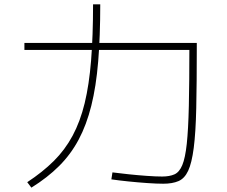

<svg xmlns="http://www.w3.org/2000/svg" viewBox="-20 -835 1040 881"><path d="M729 8Q699 8 656 5Q613 2 569 -2.5Q525 -7 491 -12L496 -44Q527 -40 569 -35.5Q611 -31 653.5 -28Q696 -25 724 -25Q758 -25 780.5 -35Q803 -45 816.5 -77.5Q830 -110 837 -175Q844 -240 846.5 -349Q849 -458 849 -623L866 -606H92V-638H883V-621Q883 -452 880.5 -339Q878 -226 869 -156.5Q860 -87 843.5 -51.5Q827 -16 799 -4Q771 8 729 8ZM105 1Q175 -45 226.5 -96Q278 -147 313 -212Q348 -277 368.5 -361.5Q389 -446 398 -558Q407 -670 407 -815H440Q440 -667 430.5 -552.5Q421 -438 399 -350Q377 -262 341 -194.5Q305 -127 251.5 -73.5Q198 -20 124 26Z"/></svg>

Font: M PLUS 2 ExtraLight
Style: Regular
Weight: 250
Designer: Coji Morishita
Foundry: UNDERFOREST DESIGN
Version: Version 1.001